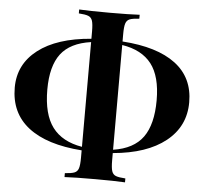

<svg xmlns="http://www.w3.org/2000/svg" viewBox="-57 -842 1037 977"><g transform="rotate(5 461.5 -354.0)"><path d="M542 -69V-32Q542 6 547.5 23Q553 40 568 46Q583 52 617 54V74Q563 71 466 71Q359 71 308 74V54Q341 52 356.5 46Q372 40 377.5 23Q383 6 383 -32V-69Q204 -82 110 -155Q16 -228 16 -358Q16 -477 112 -551Q208 -625 383 -639V-676Q383 -714 377.5 -731Q372 -748 356.5 -754Q341 -760 308 -762V-782Q359 -779 466 -779Q563 -779 617 -782V-762Q583 -760 568 -754Q553 -748 547.5 -731Q542 -714 542 -676V-639Q720 -627 813.5 -556.5Q907 -486 907 -360Q907 -237 811 -160.5Q715 -84 542 -69ZM383 -87V-622Q277 -607 229.5 -544.5Q182 -482 182 -362Q182 -236 231.5 -170Q281 -104 383 -87ZM542 -621V-86Q647 -102 694 -167.5Q741 -233 741 -356Q741 -478 692 -541.5Q643 -605 542 -621Z"/></g></svg>

Font: Playfair Display SC
Style: Bold
Weight: 700
Designer: Claus Eggers Sørensen
Foundry: Claus Eggers Sørensen
Version: Version 1.200; ttfautohint (v1.6)